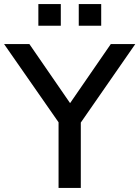

<svg xmlns="http://www.w3.org/2000/svg" viewBox="-29 -921 683 941"><path d="M258 0V-366L280 -290L-9 -705H115L319 -409H310L514 -705H634L346 -290L367 -366V0ZM357 -795V-901H467V-795ZM159 -795V-901H269V-795Z"/></svg>

Font: Nunito Sans 9pt SemiBold
Style: Regular
Weight: 600
Version: Version 3.101;gftools[0.9.27]